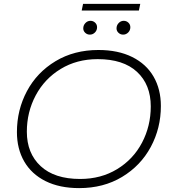

<svg xmlns="http://www.w3.org/2000/svg" viewBox="-20 -962 878 987"><path d="M67 -283Q67 -397 118.5 -493.5Q170 -590 265.5 -647.5Q361 -705 486 -705Q587 -705 659.5 -669Q732 -633 769.5 -568Q807 -503 807 -417Q807 -303 755 -206.5Q703 -110 607.5 -52.5Q512 5 387 5Q286 5 214 -31Q142 -67 104.5 -132Q67 -197 67 -283ZM755 -415Q755 -527 684.5 -592.5Q614 -658 482 -658Q375 -658 292 -607.5Q209 -557 163.5 -471.5Q118 -386 118 -285Q118 -174 189 -108Q260 -42 392 -42Q499 -42 582 -92.5Q665 -143 710 -228.5Q755 -314 755 -415ZM408 -816Q408 -832 419 -843.5Q430 -855 445 -855Q459 -855 469 -845.5Q479 -836 479 -822Q479 -806 468 -795Q457 -784 442 -784Q428 -784 418 -793.5Q408 -803 408 -816ZM579 -816Q579 -832 590 -843.5Q601 -855 616 -855Q630 -855 640 -845.5Q650 -836 650 -822Q650 -806 639 -795Q628 -784 613 -784Q599 -784 589 -793.5Q579 -803 579 -816ZM407 -942H701L694 -908H400Z"/></svg>

Font: Idrija
Style: Italic
Weight: 300
Italic angle: -11.3°
Designer: Julieta Ulanovsky
Foundry: Julieta Ulanovsky
Version: Version 7.200